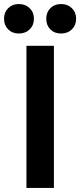

<svg xmlns="http://www.w3.org/2000/svg" viewBox="-50 -931 397 951"><path d="M217 -704V0H81V-704ZM43 -911Q76 -911 97 -890.5Q118 -870 118 -838Q118 -806 97 -785.5Q76 -765 43 -765Q11 -765 -9.5 -785.5Q-30 -806 -30 -838Q-30 -870 -9.5 -890.5Q11 -911 43 -911ZM252 -911Q285 -911 306 -890.5Q327 -870 327 -838Q327 -806 306 -785.5Q285 -765 252 -765Q220 -765 199.5 -785.5Q179 -806 179 -838Q179 -870 199.5 -890.5Q220 -911 252 -911Z"/></svg>

Font: Prodigy Sans SemiBold
Style: Regular
Weight: 600
Designer: Wei Huang
Foundry: Wei Huang
Version: Version 1.003; ttfautohint (v1.8.3)